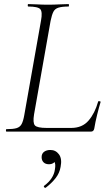

<svg xmlns="http://www.w3.org/2000/svg" viewBox="-20 -645 534 941"><path d="M12 0Q9 0 9 -6Q9 -12 12 -12Q44 -12 61 -17Q78 -22 86 -37Q94 -52 99 -81L181 -544Q189 -587 177.5 -600Q166 -613 118 -613Q116 -613 116 -619Q116 -625 118 -625Q138 -625 162.5 -623.5Q187 -622 215 -622Q244 -622 270.5 -623.5Q297 -625 316 -625Q318 -625 318 -619Q318 -613 316 -613Q284 -613 266.5 -607.5Q249 -602 241.5 -587Q234 -572 228 -543L147 -85Q140 -43 151 -30.5Q162 -18 209 -18H329Q383 -18 414 -54Q445 -90 461 -147Q461 -150 467.5 -149Q474 -148 473 -145Q465 -119 456 -82.5Q447 -46 442 -15Q439 0 426 0ZM204 275Q200 277 196.5 272.5Q193 268 197 265Q220 248 233 228Q246 208 249 186Q254 158 246 146.5Q238 135 227 132L254 125Q255 143 245 151.5Q235 160 220 160Q203 160 193.5 150.5Q184 141 184 125Q184 108 196 99Q208 90 227 90Q253 90 269 111.5Q285 133 277 173Q272 203 252.5 228Q233 253 204 275Z"/></svg>

Font: Cormorant Garamond Light Light
Style: Italic
Weight: 300
Italic angle: -10°
Version: Version 4.001